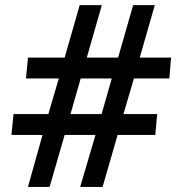

<svg xmlns="http://www.w3.org/2000/svg" viewBox="-20 -734 692 754"><path d="M505.9 -425.8 464.8 -286.1H597.2L589.8 -204.1H441.9L382.8 0H294.9L355 -204.1H233.9L174.8 0H89.8L147 -204.1H24.9L33.2 -286.1H169.9L210.9 -425.8H82L89.8 -507.8H233.9L293 -713.9H379.9L320.8 -507.8H443.8L502.9 -713.9H587.9L528.8 -507.8H651.9L645 -425.8ZM256.8 -286.1H378.9L418.9 -425.8H296.9Z"/></svg>

Font: Open Sans Semibold
Style: Italic
Weight: 600
Italic angle: -12°
Foundry: Ascender Corporation
Version: Version 1.10